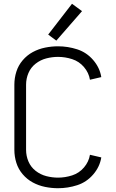

<svg xmlns="http://www.w3.org/2000/svg" viewBox="-20 -988 615 1016"><path d="M278 -773 235 -805 361 -968 414 -929ZM287 8Q253 8 218.5 1Q184 -6 153.5 -22.5Q123 -39 100 -66Q77 -93 66.5 -126.5Q56 -160 56 -195V-540Q56 -575 66.5 -608.5Q77 -642 100 -669Q123 -696 153.5 -712.5Q184 -729 218.5 -736Q253 -743 287 -743Q339 -743 388.5 -727Q438 -711 473 -670.5Q508 -630 516 -580L456 -566Q450 -603 424.5 -633Q399 -663 362 -675Q325 -687 287 -687Q256 -687 225 -679Q194 -671 168.5 -651Q143 -631 130.5 -601.5Q118 -572 118 -540V-195Q118 -163 130.5 -133.5Q143 -104 168.5 -84Q194 -64 225 -56Q256 -48 287 -48Q325 -48 362 -60Q399 -72 424.5 -102Q450 -132 456 -169L516 -155Q508 -105 473 -64.5Q438 -24 388.5 -8Q339 8 287 8Z"/></svg>

Font: Jozsika Light
Style: Regular
Weight: 300
Monospace: yes
Designer: Belleve Invis
Foundry: Belleve Invis
Version: 2.1.0